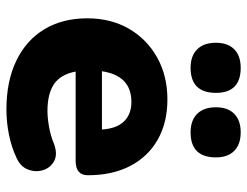

<svg xmlns="http://www.w3.org/2000/svg" viewBox="-108 -670 788 613"><g transform="rotate(90 286.5 -363.0)"><path d="M402 -577Q364 -577 343 -598Q322 -619 322 -658Q322 -696 343 -716.5Q364 -737 402 -737Q440 -737 461 -716.5Q482 -696 482 -658Q482 -577 402 -577ZM196 -577Q158 -577 137 -598Q116 -619 116 -658Q116 -696 137 -716.5Q158 -737 196 -737Q276 -737 276 -658Q276 -577 196 -577ZM329 11Q239 11 173.5 -20.5Q108 -52 73 -110Q38 -168 38 -247Q38 -323 71.5 -380.5Q105 -438 163.5 -470.5Q222 -503 297 -503Q371 -503 425.5 -472Q480 -441 509.5 -384Q539 -327 539 -249Q539 -210 493 -210H208Q217 -162 248 -141Q279 -120 334 -120Q355 -120 384 -125Q413 -130 439 -141Q472 -153 493.5 -141.5Q515 -130 522.5 -106.5Q530 -83 521 -58.5Q512 -34 483 -21Q449 -5 409 3Q369 11 329 11ZM207 -294H393Q390 -341 367 -364.5Q344 -388 305 -388Q221 -388 207 -294Z"/></g></svg>

Font: Chiron GoRound TC H
Style: Regular
Weight: 900
Designer: Ryoko NISHIZUKA 西塚涼子 (kana, bopomofo & ideographs); Paul D. Hunt (Latin, Greek & Cyrillic); Sandoll Communications 산돌커뮤니
Foundry: Adobe
Version: Version 1.000;hotconv 1.1.1;makeotfexe 2.6.0